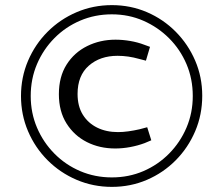

<svg xmlns="http://www.w3.org/2000/svg" viewBox="-20 -775 872 750"><path d="M417 -45Q344 -45 279.5 -72.5Q215 -100 166 -149Q117 -198 89.5 -262.5Q62 -327 62 -400Q62 -473 89.5 -537.5Q117 -602 166 -651Q215 -700 279.5 -727.5Q344 -755 417 -755Q490 -755 554 -727.5Q618 -700 666.5 -651Q715 -602 742.5 -538Q770 -474 770 -401Q770 -327 742.5 -262.5Q715 -198 666.5 -149Q618 -100 554 -72.5Q490 -45 417 -45ZM430 -195Q369 -195 319.5 -220Q270 -245 240 -292.5Q210 -340 210 -407Q210 -475 240 -522.5Q270 -570 320.5 -595Q371 -620 431 -620Q459 -620 488.5 -615Q518 -610 544 -600L566 -592L550 -538L523 -545Q502 -551 481 -554Q460 -557 439 -557Q371 -557 327 -518.5Q283 -480 283 -408Q283 -360 303.5 -327Q324 -294 359.5 -276.5Q395 -259 441 -259Q460 -259 481.5 -262Q503 -265 525 -270L555 -278L571 -227L545 -216Q518 -206 488.5 -200.5Q459 -195 430 -195ZM417 -82Q483 -82 540 -106.5Q597 -131 640.5 -175Q684 -219 708.5 -276.5Q733 -334 733 -400Q733 -467 708.5 -524.5Q684 -582 640.5 -625.5Q597 -669 540 -694Q483 -719 417 -719Q351 -719 293.5 -694.5Q236 -670 192.5 -626Q149 -582 124.5 -524.5Q100 -467 100 -400Q100 -334 124.5 -276.5Q149 -219 192.5 -175Q236 -131 293.5 -106.5Q351 -82 417 -82Z"/></svg>

Font: REM Light
Style: Regular
Weight: 300
Designer: Octavio Pardo
Foundry: Ashler Design
Version: Version 1.005;gftools[0.9.28]